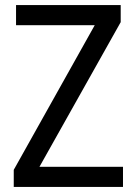

<svg xmlns="http://www.w3.org/2000/svg" viewBox="-20 -734 535 754"><path d="M463 0H34V-67L352 -635H43V-714H454V-647L135 -79H463Z"/></svg>

Font: Noto Sans Khmer SemiCondensed
Style: Regular
Weight: 400
Width: 4
Designer: Danh Hong and the Monotype Design Team
Foundry: Monotype Imaging Inc.
Version: Version 2.004